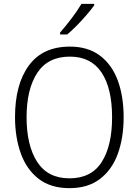

<svg xmlns="http://www.w3.org/2000/svg" viewBox="-20 -967 721 997"><path d="M622 -358Q622 -252 592 -169Q562 -86 499.5 -38Q437 10 341 10Q243 10 180.5 -38.5Q118 -87 88 -170.5Q58 -254 58 -359Q58 -529 130 -627Q202 -725 343 -725Q436 -725 498 -679Q560 -633 591 -550.5Q622 -468 622 -358ZM118 -358Q118 -212 173 -126.5Q228 -41 341 -41Q454 -41 508 -125.5Q562 -210 562 -358Q562 -509 507 -591Q452 -673 343 -673Q229 -673 173.5 -588.5Q118 -504 118 -358ZM469 -939Q454 -918 430 -890Q406 -862 379 -834.5Q352 -807 329 -788H292V-798Q321 -831 352 -872Q383 -913 403 -947H469Z"/></svg>

Font: Noto Sans Georgian SemiCondensed Light
Style: Regular
Weight: 300
Width: 4
Designer: Monotype Design Team, Akaki Razmadze
Foundry: Google LLC
Version: Version 2.005; ttfautohint (v1.8.4.7-5d5b)